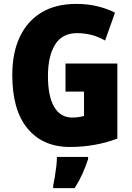

<svg xmlns="http://www.w3.org/2000/svg" viewBox="-20 -744 677 985"><path d="M316 -418H582V-33Q527 -12 465.5 -1Q404 10 339 10Q200 10 121.5 -84.5Q43 -179 43 -359Q43 -473 81.5 -554.5Q120 -636 193 -680Q266 -724 371 -724Q430 -724 481 -711.5Q532 -699 570 -679L519 -536Q454 -574 375 -574Q299 -574 262.5 -515Q226 -456 226 -354Q226 -250 258 -195.5Q290 -141 350 -141Q382 -141 411 -149V-274H316ZM432 72Q419 112 402.5 148.5Q386 185 363 221H253V207Q257 189 261.5 162Q266 135 269 108Q272 81 272 61H432Z"/></svg>

Font: Noto Sans Myanmar Condensed Black
Style: Regular
Weight: 900
Width: 3
Designer: Monotype Design Team
Foundry: Monotype Imaging Inc.
Version: Version 2.107; ttfautohint (v1.8.4.7-5d5b)